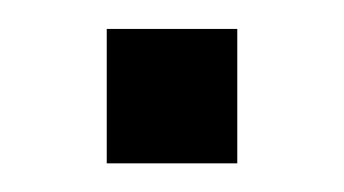

<svg xmlns="http://www.w3.org/2000/svg" viewBox="-20 -114 240 134"><path d="M54.5 0V-93.8H145.6V0Z"/></svg>

Font: Nunito Sans 12pt ExtraLight Condensed
Style: Regular
Weight: 200
Width: 3
Version: Version 3.101;gftools[0.9.27]